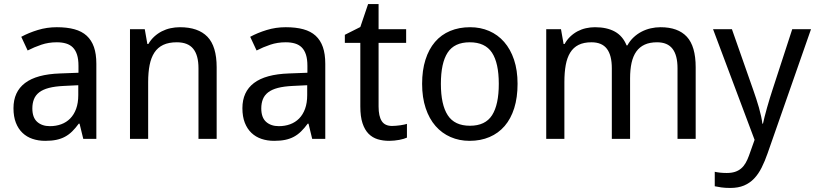

<svg xmlns="http://www.w3.org/2000/svg" viewBox="-20 -679 3991 939"><path d="M387.2 0 369.1 -74.2H365.2Q349.1 -52.2 333 -36.4Q316.9 -20.5 297.9 -10.3Q278.8 0 255.4 4.9Q231.9 9.8 201.2 9.8Q167.5 9.8 139.2 0.2Q110.8 -9.3 90.1 -29.1Q69.3 -48.8 57.6 -78.9Q45.9 -108.9 45.9 -149.9Q45.9 -230 102.3 -272.9Q158.7 -315.9 273.9 -319.8L363.8 -323.2V-356.9Q363.8 -389.6 356.7 -411.6Q349.6 -433.6 336.2 -447Q322.8 -460.4 303 -466.3Q283.2 -472.2 257.8 -472.2Q217.3 -472.2 182.4 -460.4Q147.5 -448.7 115.2 -432.1L84 -499Q120.1 -518.6 164.6 -532.2Q209 -545.9 257.8 -545.9Q307.6 -545.9 344 -535.9Q380.4 -525.9 404.1 -504.2Q427.7 -482.4 439.5 -448.7Q451.2 -415 451.2 -367.2V0ZM224.1 -62Q253.9 -62 279.3 -71.3Q304.7 -80.6 323.2 -99.4Q341.8 -118.2 352.3 -146.7Q362.8 -175.3 362.8 -213.9V-262.2L293 -258.8Q249 -256.8 219.2 -249Q189.5 -241.2 171.6 -227.3Q153.8 -213.4 146 -193.6Q138.2 -173.8 138.2 -148.9Q138.2 -104 161.9 -83Q185.5 -62 224.1 -62Z M950.7 0V-345.2Q950.7 -408.7 925 -440.4Q899.4 -472.2 844.7 -472.2Q805.2 -472.2 778.3 -459.5Q751.5 -446.8 735.1 -421.9Q718.8 -397 711.7 -360.8Q704.6 -324.7 704.6 -277.8V0H615.7V-536.1H688L700.7 -463.9H705.6Q717.8 -484.9 734.6 -500.2Q751.5 -515.6 771.5 -525.9Q791.5 -536.1 814 -541Q836.4 -545.9 859.9 -545.9Q949.2 -545.9 994.4 -499.3Q1039.6 -452.6 1039.6 -350.1V0Z M1506.8 0 1488.8 -74.2H1484.9Q1468.8 -52.2 1452.6 -36.4Q1436.5 -20.5 1417.5 -10.3Q1398.4 0 1375 4.9Q1351.6 9.8 1320.8 9.8Q1287.1 9.8 1258.8 0.2Q1230.5 -9.3 1209.7 -29.1Q1189 -48.8 1177.2 -78.9Q1165.5 -108.9 1165.5 -149.9Q1165.5 -230 1221.9 -272.9Q1278.3 -315.9 1393.6 -319.8L1483.4 -323.2V-356.9Q1483.4 -389.6 1476.3 -411.6Q1469.2 -433.6 1455.8 -447Q1442.4 -460.4 1422.6 -466.3Q1402.8 -472.2 1377.4 -472.2Q1336.9 -472.2 1302 -460.4Q1267.1 -448.7 1234.9 -432.1L1203.6 -499Q1239.7 -518.6 1284.2 -532.2Q1328.6 -545.9 1377.4 -545.9Q1427.2 -545.9 1463.6 -535.9Q1500 -525.9 1523.7 -504.2Q1547.4 -482.4 1559.1 -448.7Q1570.8 -415 1570.8 -367.2V0ZM1343.8 -62Q1373.5 -62 1398.9 -71.3Q1424.3 -80.6 1442.9 -99.4Q1461.4 -118.2 1471.9 -146.7Q1482.4 -175.3 1482.4 -213.9V-262.2L1412.6 -258.8Q1368.7 -256.8 1338.9 -249Q1309.1 -241.2 1291.3 -227.3Q1273.4 -213.4 1265.6 -193.6Q1257.8 -173.8 1257.8 -148.9Q1257.8 -104 1281.5 -83Q1305.2 -62 1343.8 -62Z M1897.5 -63Q1906.2 -63 1917.2 -64Q1928.2 -64.9 1938.5 -66.4Q1948.7 -67.9 1957.3 -69.8Q1965.8 -71.8 1970.2 -73.2V-5.9Q1963.9 -2.9 1954.1 0Q1944.3 2.9 1932.6 5.1Q1920.9 7.3 1908.2 8.5Q1895.5 9.8 1883.3 9.8Q1853 9.8 1827.1 2Q1801.3 -5.9 1782.5 -24.9Q1763.7 -43.9 1752.9 -76.4Q1742.2 -108.9 1742.2 -158.2V-469.2H1666.5V-508.8L1742.2 -546.9L1780.3 -659.2H1831.5V-536.1H1966.3V-469.2H1831.5V-158.2Q1831.5 -110.8 1846.9 -86.9Q1862.3 -63 1897.5 -63Z M2511.2 -269Q2511.2 -202.1 2494.9 -150.1Q2478.5 -98.1 2448 -62.7Q2417.5 -27.3 2374 -8.8Q2330.6 9.8 2276.4 9.8Q2226.1 9.8 2183.6 -8.8Q2141.1 -27.3 2110.1 -62.7Q2079.1 -98.1 2061.8 -150.1Q2044.4 -202.1 2044.4 -269Q2044.4 -335.4 2060.8 -387Q2077.1 -438.5 2107.4 -473.9Q2137.7 -509.3 2181.4 -527.6Q2225.1 -545.9 2279.3 -545.9Q2329.6 -545.9 2372.1 -527.6Q2414.6 -509.3 2445.6 -473.9Q2476.6 -438.5 2493.9 -387Q2511.2 -335.4 2511.2 -269ZM2136.2 -269Q2136.2 -167 2169.7 -115.5Q2203.1 -64 2278.3 -64Q2353.5 -64 2386.5 -115.5Q2419.4 -167 2419.4 -269Q2419.4 -371.1 2386 -421.6Q2352.5 -472.2 2277.3 -472.2Q2202.1 -472.2 2169.2 -421.6Q2136.2 -371.1 2136.2 -269Z M3293.5 0V-345.2Q3293.5 -408.7 3269 -440.4Q3244.6 -472.2 3193.4 -472.2Q3157.7 -472.2 3132.8 -460.7Q3107.9 -449.2 3092 -427Q3076.2 -404.8 3068.8 -371.8Q3061.5 -338.9 3061.5 -295.9V0H2972.2V-345.2Q2972.2 -408.7 2948 -440.4Q2923.8 -472.2 2872.6 -472.2Q2835 -472.2 2809.6 -459.5Q2784.2 -446.8 2768.8 -421.9Q2753.4 -397 2746.8 -360.8Q2740.2 -324.7 2740.2 -277.8V0H2651.4V-536.1H2723.6L2736.3 -463.9H2741.2Q2752.9 -484.9 2769 -500.2Q2785.2 -515.6 2804.4 -525.9Q2823.7 -536.1 2845.5 -541Q2867.2 -545.9 2889.6 -545.9Q2948.2 -545.9 2987.1 -524.4Q3025.9 -502.9 3044.4 -457H3048.3Q3061 -480 3078.9 -496.6Q3096.7 -513.2 3117.9 -524.2Q3139.2 -535.2 3162.6 -540.5Q3186 -545.9 3210.4 -545.9Q3295.9 -545.9 3339.1 -499.3Q3382.3 -452.6 3382.3 -350.1V0Z M3467.3 -536.1H3559.6L3664.6 -236.8Q3671.4 -217.3 3678.5 -195.8Q3685.5 -174.3 3691.7 -152.8Q3697.8 -131.3 3702.1 -111.3Q3706.5 -91.3 3708.5 -74.2H3711.4Q3713.9 -86.4 3719.2 -107.4Q3724.6 -128.4 3731.2 -152.1Q3737.8 -175.8 3744.9 -198.7Q3752 -221.7 3757.3 -237.8L3854.5 -536.1H3946.3L3734.4 69.8Q3720.7 109.4 3704.8 140.9Q3689 172.4 3668 194.3Q3647 216.3 3618.7 228.3Q3590.3 240.2 3551.3 240.2Q3525.9 240.2 3507.3 237.5Q3488.8 234.9 3475.6 231.9V161.1Q3485.8 163.6 3501.5 165.3Q3517.1 167 3534.2 167Q3557.6 167 3574.7 161.4Q3591.8 155.8 3604.5 145Q3617.2 134.3 3626.2 118.7Q3635.3 103 3642.6 83L3670.4 4.9Z"/></svg>

Font: Droid Sans
Style: Regular
Weight: 400
Foundry: Ascender Corporation
Version: Version 1.00 build 114